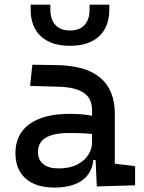

<svg xmlns="http://www.w3.org/2000/svg" viewBox="-20 -803 626 832"><path d="M399.4 4.9 392.6 -148.4 378.9 -191.4V-325.2Q378.9 -377 342.5 -401.1Q306.2 -425.3 234.4 -427.2L110.4 -430.7L120.1 -522.5L224.6 -521Q353 -519 415.3 -465.6Q477.5 -412.1 477.5 -309.6V-93.8L565.4 -83V0ZM216.8 9.8Q135.7 9.8 91.3 -29.3Q46.9 -68.4 46.9 -139.6Q46.9 -221.7 108.2 -265.6Q169.4 -309.6 281.2 -309.6Q327.6 -309.6 364 -304Q400.4 -298.3 428.7 -287.1L407.2 -216.8Q374.5 -224.1 343.3 -225.3Q312 -226.6 279.3 -226.6Q144.5 -226.6 144.5 -144.5Q144.5 -110.4 167.7 -91.8Q190.9 -73.2 233.4 -73.2Q281.7 -73.2 314.2 -89.8Q346.7 -106.4 362.8 -132.3Q378.9 -158.2 378.9 -185.5V-242.2L409.2 -109.4H368.2L384.8 -125Q384.8 -80.1 364 -50Q343.3 -20 305.7 -5.1Q268.1 9.8 216.8 9.8ZM283.2 -604.5Q202.1 -604.5 157.5 -645.5Q112.8 -686.5 112.8 -761.7V-782.7H198.2V-761.7Q198.2 -718.3 220.2 -694.6Q242.2 -670.9 283.2 -670.9Q324.2 -670.9 346.2 -694.6Q368.2 -718.3 368.2 -761.7V-782.7H453.6V-761.7Q453.6 -686.5 409.2 -645.5Q364.7 -604.5 283.2 -604.5Z"/></svg>

Font: Cascadia Mono PL
Style: Regular
Weight: 400
Monospace: yes
Designer: Aaron Bell
Foundry: Saja Typeworks
Version: Version 2102.003